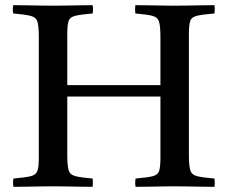

<svg xmlns="http://www.w3.org/2000/svg" viewBox="-20 -721 880 742"><path d="M32 1Q29 -14 32 -31Q78 -35 98.5 -40Q119 -45 124.5 -60.5Q130 -76 130 -111V-576Q130 -618 125 -636Q120 -654 99 -659.5Q78 -665 31 -669Q28 -684 31 -701Q51 -701 80.5 -700.5Q110 -700 139 -699.5Q168 -699 186 -699Q204 -699 232.5 -699.5Q261 -700 290.5 -700.5Q320 -701 338 -701Q341 -686 338 -669Q292 -665 271 -660Q250 -655 245 -639.5Q240 -624 240 -589V-392H600V-576Q600 -618 595 -636Q590 -654 570 -659.5Q550 -665 503 -669Q501 -684 503 -701Q522 -701 551 -700.5Q580 -700 609 -699.5Q638 -699 656 -699Q676 -699 704 -699.5Q732 -700 760.5 -700.5Q789 -701 809 -701Q811 -686 809 -669Q762 -665 741 -660Q720 -655 715 -639.5Q710 -624 710 -589V-124Q710 -83 715 -64.5Q720 -46 740.5 -40.5Q761 -35 809 -31Q811 -14 809 1Q788 1 759 0.5Q730 0 701.5 -0.5Q673 -1 654 -1Q636 -1 608 -0.5Q580 0 552 0.5Q524 1 504 1Q501 -14 504 -31Q550 -35 570 -40Q590 -45 595 -60.5Q600 -76 600 -111V-348H240V-124Q240 -82 245 -64Q250 -46 270.5 -40.5Q291 -35 338 -31Q340 -14 338 1Q318 1 289 0.5Q260 0 231.5 -0.5Q203 -1 184 -1Q166 -1 137.5 -0.5Q109 0 80.5 0.5Q52 1 32 1Z"/></svg>

Font: Tiro Devanagari Marathi
Style: Regular
Weight: 400
Designer: Devanagari: John Hudson & Fiona Ross. Latin: John Hudson.
Foundry: Tiro Typeworks Ltd.
Version: Version 1.52